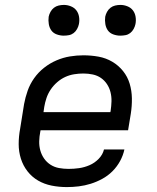

<svg xmlns="http://www.w3.org/2000/svg" viewBox="-20 -753 640 781"><path d="M252 8Q220 8 190 2Q160 -4 135 -18.5Q110 -33 92 -56Q74 -79 65 -107.5Q56 -136 56 -167Q56 -198 62 -230L78 -330Q83 -357 92.5 -384Q102 -411 119 -435Q136 -459 159.5 -477.5Q183 -496 210 -507.5Q237 -519 264.5 -523.5Q292 -528 319 -528Q351 -528 381 -522.5Q411 -517 436.5 -502Q462 -487 480.5 -464Q499 -441 507.5 -412.5Q516 -384 516.5 -353Q517 -322 512 -290L501 -223H145L144 -218Q140 -198 139.5 -178.5Q139 -159 144 -141Q149 -123 159.5 -108Q170 -93 185.5 -83Q201 -73 220 -69.5Q239 -66 259 -66Q280 -66 301.5 -69Q323 -72 344 -81Q365 -90 381.5 -107Q398 -124 403 -145H486Q481 -121 468.5 -98Q456 -75 437.5 -56.5Q419 -38 396 -25.5Q373 -13 349 -5.5Q325 2 300.5 5Q276 8 252 8ZM157 -297H429L430 -302Q433 -322 433.5 -341Q434 -360 429.5 -378Q425 -396 415 -411Q405 -426 390.5 -436Q376 -446 357.5 -450Q339 -454 319 -454Q301 -454 282 -451Q263 -448 245.5 -440Q228 -432 212.5 -418.5Q197 -405 186 -388.5Q175 -372 169 -354Q163 -336 160 -318ZM469 -608Q455 -608 441 -613Q427 -618 419 -629Q411 -640 408.5 -655Q406 -670 408 -685Q410 -695 415.5 -705Q421 -715 429.5 -721.5Q438 -728 448.5 -730.5Q459 -733 470 -733Q484 -733 498 -727.5Q512 -722 520.5 -711Q529 -700 531.5 -685Q534 -670 531 -655Q529 -645 523.5 -635Q518 -625 509.5 -618.5Q501 -612 490.5 -610Q480 -608 469 -608ZM239 -608Q225 -608 211 -613Q197 -618 189 -629Q181 -640 178.5 -655Q176 -670 178 -685Q180 -695 185.5 -705Q191 -715 199.5 -721.5Q208 -728 218.5 -730.5Q229 -733 240 -733Q254 -733 268 -727.5Q282 -722 290.5 -711Q299 -700 301.5 -685Q304 -670 301 -655Q299 -645 293.5 -635Q288 -625 279.5 -618.5Q271 -612 260.5 -610Q250 -608 239 -608Z"/></svg>

Font: Iosevka Extended Oblique
Style: Regular
Weight: 400
Width: 7
Italic angle: -9°
Monospace: yes
Designer: Belleve Invis
Foundry: Belleve Invis
Version: Version 32.0.1; ttfautohint (v1.8.4)